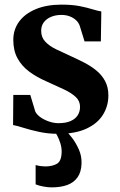

<svg xmlns="http://www.w3.org/2000/svg" viewBox="-20 -567 518 830"><path d="M232 11.5Q188 11.5 149.8 3.2Q111.5 -5 82.5 -14.2Q53.5 -23.5 36.5 -26.5L37.5 -156.5H111L132.5 -85Q139 -71.5 155.2 -60Q171.5 -48.5 192.5 -41.5Q213.5 -34.5 232.5 -34.5Q264 -34.5 284.8 -43.5Q305.5 -52.5 315.8 -68.5Q326 -84.5 326 -105Q326 -130 308 -147.2Q290 -164.5 257.5 -180Q225 -195.5 180 -215.5Q138.5 -233.5 106.2 -257.5Q74 -281.5 55.8 -314.8Q37.5 -348 37.5 -394.5Q37.5 -439.5 62.8 -473.8Q88 -508 134.8 -527.5Q181.5 -547 246 -547Q292 -547 324.5 -540.5Q357 -534 379.5 -527Q402 -520 418 -517.5L416 -388H345.5L324.5 -456Q319.5 -470 308.2 -480.2Q297 -490.5 281 -496.5Q265 -502.5 245.5 -502.5Q220.5 -502.5 200.8 -494.2Q181 -486 169.5 -470.8Q158 -455.5 158 -434Q158 -405.5 175.8 -386.8Q193.5 -368 222 -354.2Q250.5 -340.5 282.5 -326Q313.5 -312 343.2 -296.8Q373 -281.5 396.8 -262Q420.5 -242.5 434.5 -216.2Q448.5 -190 448.5 -154.5Q448.5 -108.5 425 -70.8Q401.5 -33 353.5 -10.8Q305.5 11.5 232 11.5ZM203.5 243Q186 243 166.8 239.2Q147.5 235.5 134 230V146.5Q144 149.5 156 151Q168 152.5 175 152.5Q207 152.5 226.8 140.5Q246.5 128.5 246.5 87Q246.5 70 241 52.5Q235.5 35 228 20.5Q220.5 6 214 -2L246.5 -6.5L264 -2Q275.5 8 291.8 29.2Q308 50.5 320.8 79Q333.5 107.5 332.5 139.5Q331.5 176.5 315.2 199.5Q299 222.5 270.5 232.8Q242 243 203.5 243Z"/></svg>

Font: Merriweather 72pt
Style: Bold
Weight: 700
Version: Version 2.100